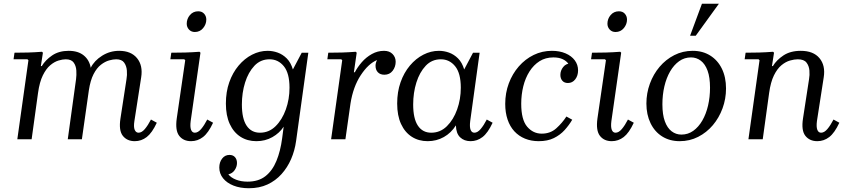

<svg xmlns="http://www.w3.org/2000/svg" viewBox="-20 -740 4499 1020"><path d="M782 -105 813 -88Q788 -34 759.5 -12Q731 10 696 10Q655 10 632.5 -18.5Q610 -47 620 -111L652 -319Q656 -341 654 -365.5Q652 -390 639.5 -407.5Q627 -425 597 -425Q581 -425 559.5 -419Q538 -413 516 -396Q494 -379 477 -346Q460 -313 452 -260L415 0H340L384 -319Q387 -341 385.5 -365.5Q384 -390 371.5 -407.5Q359 -425 329 -425Q313 -425 291 -418.5Q269 -412 247 -393.5Q225 -375 207.5 -339.5Q190 -304 182 -246L148 0H72L131 -420L126 -425H52L57 -460Q96 -460 129.5 -461Q163 -462 203 -465L208 -460L197 -389H202Q221 -421 257 -445.5Q293 -470 345 -470Q395 -470 425 -445.5Q455 -421 462 -380Q481 -418 522.5 -444Q564 -470 613 -470Q676 -470 708 -431Q740 -392 730 -329L694 -97Q689 -66 695.5 -50.5Q702 -35 716 -35Q733 -35 749.5 -54.5Q766 -74 782 -105Z M1081 -105 1112 -88Q1087 -34 1058.5 -12Q1030 10 995 10Q954 10 932 -18.5Q910 -47 919 -111L964 -420L959 -425H885L890 -460Q929 -460 964.5 -461Q1000 -462 1040 -465L1045 -460L993 -97Q989 -66 995 -50.5Q1001 -35 1015 -35Q1032 -35 1048.5 -54.5Q1065 -74 1081 -105ZM1015 -570Q996 -570 984 -583Q972 -596 972 -614Q972 -640 989 -660Q1006 -680 1033 -680Q1053 -680 1064.5 -667Q1076 -654 1076 -636Q1076 -611 1059 -590.5Q1042 -570 1015 -570Z M1145 150Q1145 122 1160 102.5Q1175 83 1199 83Q1218 83 1228.5 95Q1239 107 1239 126Q1239 146 1226.5 164Q1214 182 1193 186Q1207 204 1234 214.5Q1261 225 1295 225Q1353 225 1390 196Q1427 167 1448.5 115Q1470 63 1479 -6L1487 -67Q1465 -33 1427 -11.5Q1389 10 1342 10Q1294 10 1257.5 -13.5Q1221 -37 1200.5 -81.5Q1180 -126 1180 -190Q1180 -252 1198 -303Q1216 -354 1247.5 -391.5Q1279 -429 1319 -449.5Q1359 -470 1402 -470Q1429 -470 1455.5 -460.5Q1482 -451 1503.5 -429.5Q1525 -408 1536 -371L1583 -460H1618L1553 9Q1546 60 1526.5 105Q1507 150 1475.5 185Q1444 220 1401 240Q1358 260 1302 260Q1256 260 1220.5 246Q1185 232 1165 207Q1145 182 1145 150ZM1265 -185Q1265 -110 1290 -72.5Q1315 -35 1361 -35Q1409 -35 1444 -69.5Q1479 -104 1498.5 -158.5Q1518 -213 1518 -274Q1518 -351 1488 -388Q1458 -425 1412 -425Q1364 -425 1331.5 -390.5Q1299 -356 1282 -301.5Q1265 -247 1265 -185Z M1739 0 1798 -420 1793 -425H1719L1724 -460Q1763 -460 1796.5 -461Q1830 -462 1870 -465L1875 -460L1860 -356H1865Q1879 -383 1902 -409.5Q1925 -436 1955.5 -453Q1986 -470 2020 -470Q2049 -470 2065.5 -453Q2082 -436 2082 -412Q2082 -385 2066 -364Q2050 -343 2022 -343Q2000 -343 1987.5 -356Q1975 -369 1975 -391Q1975 -405 1983 -421Q1937 -402 1896.5 -340.5Q1856 -279 1842 -190L1815 0Z M2090 -190Q2090 -252 2108 -303Q2126 -354 2157.5 -391.5Q2189 -429 2229 -449.5Q2269 -470 2312 -470Q2339 -470 2365.5 -460.5Q2392 -451 2413.5 -429.5Q2435 -408 2446 -371L2493 -460H2528L2478 -97Q2474 -66 2480 -50.5Q2486 -35 2500 -35Q2517 -35 2533.5 -54.5Q2550 -74 2566 -105L2597 -88Q2572 -34 2543.5 -12Q2515 10 2480 10Q2446 10 2424.5 -10.5Q2403 -31 2402 -74Q2377 -34 2338 -12Q2299 10 2252 10Q2204 10 2167.5 -13.5Q2131 -37 2110.5 -81.5Q2090 -126 2090 -190ZM2175 -185Q2175 -110 2200 -72.5Q2225 -35 2271 -35Q2319 -35 2354 -69.5Q2389 -104 2408.5 -158.5Q2428 -213 2428 -274Q2428 -351 2398 -388Q2368 -425 2322 -425Q2274 -425 2241.5 -390.5Q2209 -356 2192 -301.5Q2175 -247 2175 -185Z M2842 10Q2802 10 2769 -3.5Q2736 -17 2712.5 -42.5Q2689 -68 2676.5 -105Q2664 -142 2664 -188Q2664 -246 2683 -297Q2702 -348 2736 -387Q2770 -426 2815 -448Q2860 -470 2912 -470Q2953 -470 2984.5 -456.5Q3016 -443 3033.5 -419.5Q3051 -396 3051 -366Q3051 -338 3036 -318.5Q3021 -299 2997 -299Q2978 -299 2967.5 -311Q2957 -323 2957 -342Q2957 -365 2972 -384Q2987 -403 3012 -403Q3032 -403 3037.5 -391Q3043 -379 3043 -365L3013 -358Q3013 -381 3001.5 -398.5Q2990 -416 2969.5 -425.5Q2949 -435 2920 -435Q2878 -435 2846.5 -415Q2815 -395 2793 -360.5Q2771 -326 2760 -281.5Q2749 -237 2749 -189Q2749 -104 2780.5 -67Q2812 -30 2858 -30Q2904 -30 2935.5 -58.5Q2967 -87 2989 -121L3020 -104Q3003 -75 2979.5 -49Q2956 -23 2922.5 -6.5Q2889 10 2842 10Z M3316 -105 3347 -88Q3322 -34 3293.5 -12Q3265 10 3230 10Q3189 10 3167 -18.5Q3145 -47 3154 -111L3199 -420L3194 -425H3120L3125 -460Q3164 -460 3199.5 -461Q3235 -462 3275 -465L3280 -460L3228 -97Q3224 -66 3230 -50.5Q3236 -35 3250 -35Q3267 -35 3283.5 -54.5Q3300 -74 3316 -105ZM3250 -570Q3231 -570 3219 -583Q3207 -596 3207 -614Q3207 -640 3224 -660Q3241 -680 3268 -680Q3288 -680 3299.5 -667Q3311 -654 3311 -636Q3311 -611 3294 -590.5Q3277 -570 3250 -570Z M3660 -470Q3713 -470 3753 -445Q3793 -420 3815 -375Q3837 -330 3837 -270Q3837 -215 3818.5 -164.5Q3800 -114 3767 -75Q3734 -36 3689 -13Q3644 10 3591 10Q3538 10 3498 -15Q3458 -40 3436 -85.5Q3414 -131 3414 -190Q3414 -245 3432.5 -295.5Q3451 -346 3484 -385Q3517 -424 3562 -447Q3607 -470 3660 -470ZM3600 -25Q3635 -25 3663 -45Q3691 -65 3711 -99.5Q3731 -134 3741.5 -179Q3752 -224 3752 -274Q3752 -329 3739 -364.5Q3726 -400 3703 -417.5Q3680 -435 3651 -435Q3616 -435 3588 -415Q3560 -395 3540 -360.5Q3520 -326 3509.5 -281Q3499 -236 3499 -186Q3499 -131 3512 -95.5Q3525 -60 3548 -42.5Q3571 -25 3600 -25ZM3799 -720 3676 -550H3646L3709 -720Z M4408 -105 4439 -88Q4414 -34 4385.5 -12Q4357 10 4322 10Q4281 10 4258.5 -18.5Q4236 -47 4246 -111L4278 -319Q4282 -341 4280 -365.5Q4278 -390 4264.5 -407.5Q4251 -425 4218 -425Q4200 -425 4177 -418.5Q4154 -412 4131.5 -393.5Q4109 -375 4091.5 -339.5Q4074 -304 4066 -246L4032 0H3956L4015 -420L4010 -425H3936L3941 -460Q3980 -460 4013.5 -461Q4047 -462 4087 -465L4092 -460L4081 -389H4086Q4105 -421 4142 -445.5Q4179 -470 4234 -470Q4301 -470 4333.5 -431Q4366 -392 4356 -329L4320 -97Q4316 -66 4322 -50.5Q4328 -35 4342 -35Q4359 -35 4375.5 -54.5Q4392 -74 4408 -105Z"/></svg>

Font: Brygada 1918
Style: Italic
Weight: 400
Italic angle: -8°
Designer: Mateusz Machalski | Borys Kosmynka | Przemek Hoffer
Foundry: NIEPODLEGLA 2018
Version: Version 3.006